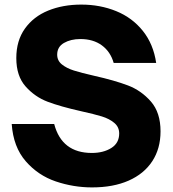

<svg xmlns="http://www.w3.org/2000/svg" viewBox="-20 -799 752 836"><path d="M31 -259H216Q249 -133 380 -133Q430 -133 464.5 -154.5Q499 -176 499 -218Q499 -246 477.5 -264Q456 -282 423.5 -292Q391 -302 332 -315Q243 -335 187.5 -356Q132 -377 91.5 -422.5Q51 -468 51 -546Q51 -622 88.5 -674.5Q126 -727 190 -753Q254 -779 334 -779Q416 -779 486 -750.5Q556 -722 602 -664.5Q648 -607 660 -525H475Q461 -574 423.5 -601.5Q386 -629 330 -629Q288 -629 258.5 -612Q229 -595 229 -561Q229 -535 249.5 -518.5Q270 -502 301.5 -492Q333 -482 390 -469Q479 -449 537 -427Q595 -405 637 -357Q679 -309 679 -227Q679 -152 643 -97Q607 -42 540 -12.5Q473 17 381 17Q300 17 223 -9Q146 -35 92 -97Q38 -159 31 -259Z"/></svg>

Font: Open Sauce Sans Black
Style: Regular
Weight: 900
Designer: Alfredo Marco Pradil
Foundry: Creative Sauce Fz LLC
Version: Version 1.477